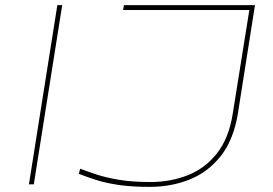

<svg xmlns="http://www.w3.org/2000/svg" viewBox="-20 -720 1066 750"><path d="M93 0 204 -700H223L112 0ZM288 -41 293 -61Q322 -50 358.5 -38Q395 -26 446 -17.5Q497 -9 568 -9Q646 -9 713.5 -35.5Q781 -62 827.5 -121Q874 -180 889 -275L954 -681H461L464 -700H976L909 -275Q892 -173 842 -110Q792 -47 720 -18.5Q648 10 565 10Q492 10 440.5 2Q389 -6 352.5 -18Q316 -30 288 -41Z"/></svg>

Font: Georama ExtraExtended Thin
Style: Italic
Weight: 100
Width: 8
Italic angle: -9°
Designer: Jean-Baptiste Levee
Foundry: Production Type
Version: Version 1.000